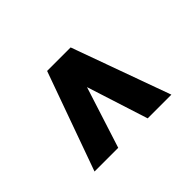

<svg xmlns="http://www.w3.org/2000/svg" viewBox="-97 -631 756 756"><g transform="rotate(45 280.5 -253.0)"><path d="M487 -39 75 -187V-318L487 -467V-335L231 -253L487 -171Z"/></g></svg>

Font: Saira SemiExpanded ExtraBold
Style: Regular
Weight: 800
Width: 6
Designer: Hector Gatti with collaboration of the Omnibus-Type team
Foundry: Omnibus-Type
Version: Version 1.101